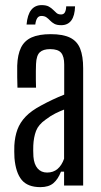

<svg xmlns="http://www.w3.org/2000/svg" viewBox="-20 -744 404 770"><path d="M142 6.5Q91 6.5 67 -22.5Q43 -51.5 38 -110.5Q37.5 -123 37.2 -136Q37 -149 37.5 -160.5Q39.5 -196.5 50 -224.8Q60.5 -253 83 -276.5Q105.5 -300 145 -321Q167 -333 190.2 -344Q213.5 -355 237.5 -364.5V-485.5Q237.5 -517.5 225.2 -532.2Q213 -547 181 -547Q153 -547 139.5 -534.2Q126 -521.5 124.5 -487.5Q124 -476.5 123.8 -459.2Q123.5 -442 123.8 -424Q124 -406 124.5 -392.5H50Q49.5 -410 49 -435.2Q48.5 -460.5 49 -480.5Q50.5 -525 64.2 -553Q78 -581 107 -594Q136 -607 183.5 -607Q232.5 -607 261 -593Q289.5 -579 301.5 -548.8Q313.5 -518.5 313.5 -470V0H237V-55.5H224.5Q213 -25.5 194.2 -9.5Q175.5 6.5 142 6.5ZM169 -52Q193.5 -52 210.5 -66.2Q227.5 -80.5 237 -107.5V-304.5Q220 -298 201.8 -289Q183.5 -280 162.5 -264Q134 -244 124.5 -218.8Q115 -193.5 113.5 -160.5Q113 -151.5 113.2 -139.8Q113.5 -128 114 -116Q116.5 -85 130.8 -68.5Q145 -52 169 -52ZM245.5 -718.5H281Q280 -681 266 -662Q252 -643 225.5 -643Q208 -643 198 -648.5Q188 -654 181 -661.5Q174 -669 166.2 -674.5Q158.5 -680 146 -680Q135 -680 129.2 -671Q123.5 -662 121.5 -645.5H86.5Q90 -685 105.2 -704.2Q120.5 -723.5 147 -723.5Q165 -723.5 175.5 -717.8Q186 -712 193 -704.8Q200 -697.5 206.8 -691.8Q213.5 -686 225 -686Q235.5 -686 240.2 -694.5Q245 -703 245.5 -718.5Z"/></svg>

Font: Big Shoulders Display Thin Medium
Style: Regular
Weight: 500
Version: Version 2.002